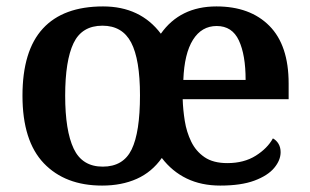

<svg xmlns="http://www.w3.org/2000/svg" viewBox="-20 -568 964 598"><path d="M298 10Q183 10 116.5 -59.5Q50 -129 50 -270Q50 -410 113.5 -479Q177 -548 301 -548Q417 -548 481 -463Q541 -548 654 -548Q759 -548 819 -487.5Q879 -427 879 -308V-259H549Q550 -226 555.5 -191.5Q561 -157 575.5 -127Q590 -97 617 -78.5Q644 -60 688 -60Q740 -60 776.5 -83Q813 -106 830 -137Q841 -131 847.5 -120Q854 -109 854 -94Q854 -69 834 -45Q814 -21 772.5 -5.5Q731 10 666 10Q607 10 561.5 -12Q516 -34 484 -76Q453 -32 406 -11Q359 10 298 10ZM300 -49Q364 -49 390 -102.5Q416 -156 416 -271Q416 -383 388.5 -435.5Q361 -488 299 -488Q235 -488 209 -433.5Q183 -379 183 -270Q183 -161 209.5 -105Q236 -49 300 -49ZM745 -319Q745 -397 724 -442Q703 -487 655 -487Q608 -487 581 -444Q554 -401 551 -319Z"/></svg>

Font: Noto Serif Vithkuqi SemiBold
Style: Regular
Weight: 600
Version: Version 1.005